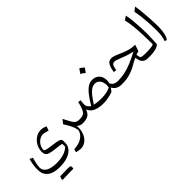

<svg xmlns="http://www.w3.org/2000/svg" viewBox="26 -1725 3124 3124"><g transform="rotate(-45 1588.0 -163.0)"><path d="M644 -309.6Q611.8 -320.8 583.5 -327.9Q555.2 -335 543 -335Q494.6 -335 453.1 -307.1Q411.6 -279.3 386.5 -235.1Q361.3 -190.9 362.8 -141.1Q369.1 -133.3 377.2 -128.2Q385.3 -123 402.3 -118.9Q419.4 -114.7 451.4 -109.6Q483.4 -104.5 538.1 -97.2Q604 -88.4 637.9 -79.6Q671.9 -70.8 683.8 -57.6Q695.8 -44.4 695.8 -22V19.5Q695.8 87.4 654.1 137Q612.3 186.5 535.9 213.4Q459.5 240.2 355.5 240.2Q212.9 240.2 140.1 181.9Q67.4 123.5 67.4 9.3Q67.4 -92.3 99.1 -203.1L151.9 -178.7Q115.2 -48.8 115.2 13.2Q115.2 82 181.4 119.6Q247.6 157.2 368.2 157.2Q556.2 157.2 650.4 64.9V2.4Q643.1 -2 631.3 -4.9Q619.6 -7.8 590.8 -11.7Q562 -15.6 503.9 -22Q431.6 -30.3 391.6 -43.5Q351.6 -56.6 335.9 -80.8Q320.3 -105 320.3 -145Q320.3 -218.8 359.1 -284.4Q397.9 -350.1 462.4 -384.8Q505.9 -409.2 570.3 -409.2Q614.3 -409.2 670.4 -381.8ZM441.9 413.1Q362.3 413.1 245.1 418L231.9 405.3Q243.7 370.1 251 349.6Q371.6 344.7 422.4 344.7Q473.1 344.7 484.6 351.1Q496.1 357.4 496.1 378.2Q496.1 398.9 492.2 413.1Z M939 -285.2 1000 -169.9Q1024.9 -122.6 1052.5 -102.8Q1080.1 -83 1127.4 -83H1127.9V0H1127.4Q1094.7 0 1069.1 -10.5Q1043.5 -21 1022 -39.1Q1028.8 25.4 1014.9 81.5Q1001 137.7 971.4 180.2Q941.9 222.7 900.1 246.3Q858.4 270 809.6 270Q788.6 270 763.4 266.1Q738.3 262.2 709.5 253.4L728 198.2Q798.3 196.8 855 174.6Q911.6 152.3 948 113.5Q984.4 74.7 993.7 23.9Q985.4 -28.3 959.5 -84.7Q933.6 -141.1 883.8 -216.3Z M1728.5 -394Q1803.7 -394 1849.9 -346.2Q1896 -298.3 1896 -220.7Q1896 -185.5 1887.2 -153.8Q1909.2 -113.3 1940.4 -98.1Q1971.7 -83 2010.3 -83H2010.7V0H2010.3Q1961.9 0 1922.4 -20.8Q1882.8 -41.5 1856.9 -88.9Q1838.9 -62.5 1811.5 -31.2Q1755.4 -11.7 1700.2 -1Q1645 9.8 1586.4 9.8Q1491.2 9.8 1419.2 -20.3Q1347.2 -50.3 1318.4 -123.5Q1295.4 -51.3 1247.1 -25.6Q1198.7 0 1127.9 0Q1112.3 0 1112.3 -31.7V-51.3Q1112.3 -83 1127.9 -83Q1163.1 -83 1190.2 -87.9Q1217.3 -92.8 1238.8 -112.5Q1260.3 -132.3 1278.3 -176.3Q1296.4 -220.2 1314 -298.3L1362.3 -291Q1357.9 -263.2 1356 -242.7Q1354 -222.2 1354 -206.5Q1354 -169.4 1371.3 -144.5Q1388.7 -119.6 1417.5 -104Q1478.5 -205.1 1528.8 -269Q1579.1 -333 1627.2 -363.5Q1675.3 -394 1728.5 -394ZM1718.3 -319.3Q1671.4 -319.3 1631.6 -292.7Q1591.8 -266.1 1551.8 -214.6Q1511.7 -163.1 1463.4 -87.9Q1495.1 -80.6 1533.7 -75.9Q1572.3 -71.3 1607.4 -71.3Q1683.1 -71.3 1735.1 -81.3Q1787.1 -91.3 1831.5 -113.3Q1843.8 -165.5 1832.5 -212.6Q1821.3 -259.8 1791.5 -289.6Q1761.7 -319.3 1718.3 -319.3ZM1712.9 -672.4Q1747.6 -659.2 1788.1 -619.1Q1761.7 -581.1 1734.9 -545.4Q1718.3 -560.5 1699.5 -573.7Q1680.7 -586.9 1660.6 -597.7Q1674.3 -616.2 1686.8 -634.5Q1699.2 -652.8 1712.9 -672.4Z M2198.2 -422.4Q2223.6 -422.4 2255.9 -412.1Q2288.1 -401.9 2344.7 -376.5Q2406.7 -349.1 2454.3 -332.8Q2502 -316.4 2543.5 -309.6Q2585 -302.7 2628.4 -302.7L2591.3 -189.5Q2576.2 -186 2559.3 -181.4Q2542.5 -176.8 2526.9 -171.4L2542.5 -101.1Q2562.5 -88.9 2586.2 -85.9Q2609.9 -83 2645.5 -83H2688V0H2616.7Q2566.9 0 2535.9 -24.4Q2504.9 -48.8 2495.1 -85.9L2479 -149.4Q2456.5 -140.1 2431.2 -127.4Q2405.8 -114.7 2381.3 -100.1Q2293.9 -47.4 2211.9 -23.7Q2129.9 0 2052.7 0H2010.7Q1995.1 0 1995.1 -31.7V-51.3Q1995.1 -83 2010.7 -83H2026.4Q2098.1 -83 2172.9 -98.9Q2247.6 -114.7 2334.7 -150.1Q2421.9 -185.5 2530.8 -244.1Q2491.7 -252 2458.3 -260.7Q2424.8 -269.5 2388.9 -282.5Q2353 -295.4 2306.2 -314.5Q2258.8 -334 2233.2 -340.6Q2207.5 -347.2 2191.9 -347.2Q2160.6 -347.2 2145.5 -322.8Q2130.4 -298.3 2117.7 -228L2068.4 -233.4Q2083.5 -335 2113.3 -378.7Q2143.1 -422.4 2198.2 -422.4Z M2856.9 -744.1Q2869.6 -681.2 2877.7 -602.1Q2885.7 -522.9 2889.6 -443.1Q2893.6 -363.3 2893.6 -296.9Q2893.6 -285.6 2892.8 -257.8Q2892.1 -230 2890.6 -194.3Q2889.2 -158.7 2887.5 -122.3Q2885.7 -85.9 2883.8 -58.1Q2854.5 -28.3 2799.1 -14.2Q2743.7 0 2688 0Q2672.4 0 2672.4 -31.7V-51.3Q2672.4 -83 2688 -83Q2729 -83 2769 -87.4Q2809.1 -91.8 2835.9 -105Q2835.9 -204.6 2832.3 -311.8Q2828.6 -418.9 2818.6 -519.5Q2808.6 -620.1 2789.1 -700.2Z M3066.9 -742.7Q3072.8 -711.9 3078.4 -664.8Q3084 -617.7 3088.9 -561.8Q3093.8 -505.9 3097.4 -448.5Q3101.1 -391.1 3103.3 -339.1Q3105.5 -287.1 3105.5 -248Q3105.5 -159.7 3090.6 -94Q3075.7 -28.3 3045.9 8.8L3008.8 -5.9Q3026.4 -48.3 3033.7 -98.6Q3041 -148.9 3041 -230Q3041 -302.7 3035.9 -385.7Q3030.8 -468.8 3021.5 -548.3Q3012.2 -627.9 2999.5 -689.9Z"/></g></svg>

Font: Pinar Regular
Style: Regular
Weight: 400
Designer: Amin Abedi
Version: Version 3.000